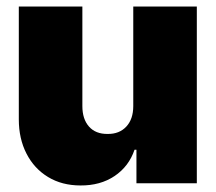

<svg xmlns="http://www.w3.org/2000/svg" viewBox="-20 -566 666 593"><path d="M391.6 -238.3V-545.9H587.9V0H401.4V-103.5H395.5Q377.9 -51.8 333.7 -22.2Q289.6 7.3 228.5 6.8Q171.4 6.8 128.4 -19.3Q85.4 -45.4 61.8 -91.6Q38.1 -137.7 38.1 -197.3V-545.9H234.4V-238.3Q234.4 -198.2 254.9 -175Q275.4 -151.9 312.5 -152.3Q348.6 -151.9 370.1 -175Q391.6 -198.2 391.6 -238.3Z"/></svg>

Font: Inter Tight Black
Style: Regular
Weight: 900
Designer: Rasmus Andersson
Foundry: rsms
Version: Version 3.004; ttfautohint (v1.8.4.7-5d5b)